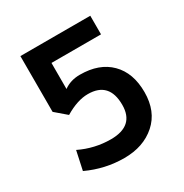

<svg xmlns="http://www.w3.org/2000/svg" viewBox="-158 -705 887 926"><g transform="rotate(-30 285.0 -242.5)"><path d="M66.4 49.8 88.9 -54.7Q170.4 -15.1 260.7 -15.1Q390.6 -15.1 390.6 -131.8Q390.6 -259.8 272 -259.8Q213.9 -259.8 144 -217.8L82.5 -270.5V-581.1H471.7V-477.5H195.8V-332.5Q233.4 -359.9 285.6 -359.9Q393.1 -359.9 453.6 -299.3Q514.2 -238.8 514.2 -131.6Q514.2 -24.4 446.3 35.6Q378.4 95.7 271.7 95.7Q165 95.7 66.4 49.8Z"/></g></svg>

Font: Dhyana
Style: Bold
Weight: 700
Foundry: Vernon Adams
Version: Version 1.002; ttfautohint (v0.8.51-6076)